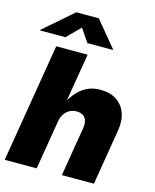

<svg xmlns="http://www.w3.org/2000/svg" viewBox="-137 -1044 917 1136"><g transform="rotate(15 321.5 -476.5)"><path d="M249 -299.3 199.2 0H3.4L124 -727.5H316.4L261.7 -398.9H248.5Q268.6 -441.4 295.2 -474.6Q321.8 -507.8 358.4 -527.3Q395 -546.9 445.3 -546.9Q503.4 -546.9 543 -521Q582.5 -495.1 599.4 -449Q616.2 -402.8 606.4 -342.8L549.8 0H353.5L403.3 -300.8Q410.2 -341.3 393.8 -364Q377.4 -386.7 340.8 -386.7Q316.9 -386.7 297.9 -376.2Q278.8 -365.7 266.1 -346.4Q253.4 -327.1 249 -299.3ZM162.6 -793.5H5.9L6.3 -795.9L186.5 -952.6H324.7L454.1 -795.9V-793.5H296.9L242.7 -874Z"/></g></svg>

Font: Inter 18pt Black
Style: Italic
Weight: 900
Italic angle: -9.3988°
Designer: Rasmus Andersson
Foundry: rsms
Version: Version 4.001;git-66647c0bb